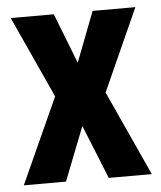

<svg xmlns="http://www.w3.org/2000/svg" viewBox="-45 -587 524 626"><g transform="rotate(-5 217.5 -273.5)"><path d="M135 -280 8 0H146L215 -176L286 0H427L300 -278L421 -547H281L218 -383L154 -547H13Z"/></g></svg>

Font: Noto Sans Arabic UI XCn
Style: Bold
Weight: 700
Width: 2
Designer: Monotype Design Team, Nadine Chahine and Nizar Qandah
Foundry: Monotype Imaging Inc.
Version: Version 2.010